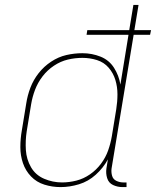

<svg xmlns="http://www.w3.org/2000/svg" viewBox="-20 -755 636 783"><path d="M227 8Q264 8 302 -3.5Q340 -15 370.5 -42.5Q401 -70 420 -105L414 -68Q411 -48 417 -28.5Q423 -9 441 -0.5Q459 8 480 8H496V-11H483Q468 -11 454.5 -17.5Q441 -24 437 -38.5Q433 -53 435 -68L525 -613H592L596 -632H528L545 -735H524L507 -632H336L333 -613H504L471 -410Q465 -447 445 -478.5Q425 -510 390 -524Q355 -538 316 -538Q283 -538 250.5 -530.5Q218 -523 188.5 -503.5Q159 -484 137.5 -456.5Q116 -429 104 -397.5Q92 -366 87 -333L69 -223Q63 -189 63 -155Q63 -121 73.5 -90Q84 -59 106.5 -35.5Q129 -12 161 -2Q193 8 227 8ZM233 -11Q195 -11 160 -26Q125 -41 106.5 -73Q88 -105 85.5 -143Q83 -181 89 -220L107 -330Q112 -360 123 -389Q134 -418 153.5 -443.5Q173 -469 200 -487Q227 -505 256.5 -512Q286 -519 316 -519Q347 -519 375.5 -510Q404 -501 423 -479Q442 -457 450.5 -429Q459 -401 459 -370.5Q459 -340 454 -309L436 -199Q431 -170 421 -141.5Q411 -113 392 -87.5Q373 -62 347 -44Q321 -26 291.5 -18.5Q262 -11 233 -11Z"/></svg>

Font: Iosevka Sparkle Thin
Style: Italic
Weight: 100
Italic angle: -9°
Designer: Belleve Invis
Foundry: Belleve Invis
Version: Version 4.5.0; ttfautohint (v1.8.3)